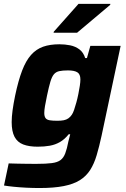

<svg xmlns="http://www.w3.org/2000/svg" viewBox="-21 -741 637 967"><path d="M177.8 206Q145.3 206 111.2 204.3Q77.2 202.6 47.8 199.6Q18.5 196.7 -0.8 193.3L22.7 82Q43.6 82.6 67.1 83.2Q90.5 83.7 115.1 84Q139.6 84.3 161.6 84.3Q211.2 84.3 239.9 80.5Q268.5 76.8 283.9 65.2Q299.2 53.7 307.7 31.1Q316.3 8.6 323.5 -29.1Q325.5 -38.2 328.1 -46.9Q330.7 -55.6 332.6 -64.7H324.9Q304.5 -39.2 280.8 -25.5Q257 -11.9 229.6 -7.1Q202.2 -2.2 169.1 -2.2Q125 -2.2 95.7 -13.5Q66.5 -24.8 52.1 -52.1Q37.8 -79.5 37.8 -126Q37.8 -152 42.3 -185.3Q46.8 -218.5 55.2 -259.3Q71.2 -335.3 90.4 -385.4Q109.6 -435.5 135.4 -464.4Q161.1 -493.3 196 -505.7Q230.8 -518 278.1 -518Q306.2 -518 332.5 -512.7Q358.7 -507.4 378.9 -492.3Q399.1 -477.2 408.1 -448.5H416.9L434 -510H586.6L490.8 -58.4Q478.8 -2.8 465.9 40.5Q453.1 83.9 433.1 115.2Q413.1 146.4 381.3 166.4Q349.5 186.4 299.9 196.2Q250.4 206 177.8 206ZM267.6 -132.8Q286.8 -132.8 300.2 -135.4Q313.5 -138.1 323.4 -145Q333.2 -151.9 340.6 -162.9Q346.4 -170.9 352.2 -187.7Q357.9 -204.4 363.6 -225.1Q369.3 -245.8 373.7 -267.7Q378.2 -289.5 381 -308.8Q383.9 -328 383.9 -340.9Q383.9 -367.4 368.5 -376.9Q353.1 -386.4 321.4 -386.4Q294.1 -386.4 277.5 -382.7Q260.8 -379 250.5 -366.8Q240.2 -354.5 232.6 -328.9Q225 -303.4 215.7 -259Q209.1 -228.1 205.6 -207Q202 -186 202 -172.1Q202 -155.1 208.3 -146.4Q214.7 -137.6 229.5 -135.2Q244.2 -132.8 267.6 -132.8ZM248.9 -576.3 249.9 -581.3 374.4 -721.5H534.9L533.9 -716.5L367.4 -576.3Z"/></svg>

Font: Saira Thin
Style: Italic
Weight: 100
Italic angle: -12°
Designer: Hector Gatti with collaboration of the Omnibus-Type team
Foundry: Omnibus-Type
Version: Version 1.101